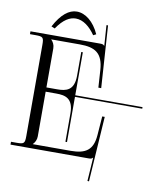

<svg xmlns="http://www.w3.org/2000/svg" viewBox="-107 -975 1004 1200"><g transform="rotate(10 395.0 -375.0)"><path d="M142 -772 164 -763C206 -825 246 -847 284 -847C330 -847 373 -814 408 -763L426 -772C392 -848 337 -891 283 -891C233 -891 185 -853 142 -772ZM18 0H513C529 0 533 -2 540 -9H541L531 140L541 141L568 -273H552L543 -153C535.8 -57.1 490 -27 394 -27H155V-28C167 -40 177 -58 177 -80V-364H245C301 -364 353 -353 353 -257V-77H363V-364H790V-374H363V-647H353V-497C353 -401 301 -391 245 -391H177V-639C177 -661 167 -679 155 -691V-692H336C432 -692 483.1 -664 490 -556L497 -446H515L489 -840L479 -839.3L488 -710H487C480 -717 476 -719 460 -719H18V-701H53C101 -701 106 -696 106 -648V-71C106 -23 101 -18 53 -18H18Z"/></g></svg>

Font: FoglihtenNo04
Style: Regular
Weight: 500
Designer: gluk (gluksza@wp.pl)
Foundry: gluk (gluksza@wp.pl)
Version: Version 0.70